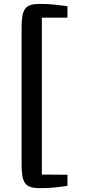

<svg xmlns="http://www.w3.org/2000/svg" viewBox="-20 -868 449 981"><path d="M90.3 -29.3C90.3 66.9 107.9 93.3 183.1 93.3C243.2 93.3 276.9 88.4 324.7 81.5V24.9L193.8 23.9V-777.8H324.7V-836.4C276.9 -841.8 243.2 -848.1 183.1 -848.1C107.9 -848.1 90.3 -821.8 90.3 -725.6Z"/></svg>

Font: Merriweather Sans
Style: Regular
Weight: 400
Designer: Eben Sorkin ( eben@eyebytes.com )
Foundry: Eben Sorkin
Version: Version 1.003